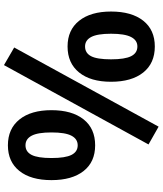

<svg xmlns="http://www.w3.org/2000/svg" viewBox="54 -843 819 967"><g transform="rotate(-90 463.5 -359.5)"><path d="M219.5 -21 619.1 -749 707.8 -697.5 309.1 29.8ZM39.8 -509.8Q39.8 -613.8 86.1 -671.5Q132.3 -729.2 215.1 -729.2Q298.6 -729.2 345.3 -671Q392.1 -612.8 392.1 -509.8Q392.1 -406.2 345.8 -348Q299.6 -289.8 215.1 -289.8Q131.3 -289.8 85.6 -348Q39.8 -406.2 39.8 -509.8ZM280 -509.8Q280 -578.6 263.5 -609.6Q247.1 -640.6 215.1 -640.6Q182.9 -640.6 167 -610.1Q151.1 -579.6 151.1 -509.8Q151.1 -439.7 167 -408.7Q182.9 -377.7 215.1 -377.7Q247.1 -377.7 263.5 -409.1Q280 -440.4 280 -509.8ZM535.2 -209.7Q535.2 -313 582.2 -370.8Q629.2 -428.7 712.9 -428.7Q795.9 -428.7 842.4 -370.5Q888.9 -312.3 888.9 -209.7Q888.9 -106.2 842.8 -47.7Q796.6 10.7 712.9 10.7Q628.2 10.7 581.7 -47.7Q535.2 -106.2 535.2 -209.7ZM777.1 -209.7Q777.1 -278.8 760.7 -309.7Q744.4 -340.6 712.9 -340.6Q679.9 -340.6 664.1 -310.4Q648.2 -280.3 648.2 -209.7Q648.2 -139.9 664.1 -108.5Q679.9 -77.1 712.9 -77.1Q744.4 -77.1 760.7 -109.1Q777.1 -141.1 777.1 -209.7Z"/></g></svg>

Font: Min Sans VF VF
Style: Regular
Weight: 400
Designer: Jinseong-Kim, NotoSansCJK, Nunito
Foundry: Jinseong-Kim
Version: Version 1.420;Glyphs 3.1.2 (3151)